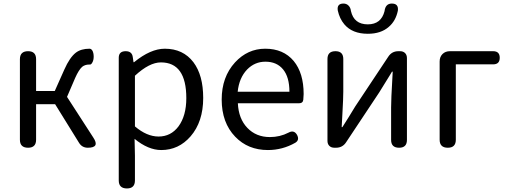

<svg xmlns="http://www.w3.org/2000/svg" viewBox="-20 -831 2860 1080"><path d="M138 0Q92 0 92 -45V-498Q92 -543 138 -543Q183 -543 183 -498V-319H288L342 -440Q372 -508 407 -535Q436 -557 484 -557Q485 -557 486 -557Q500 -554 505 -532Q509 -512 505 -494Q503 -485 498 -477Q492 -467 485 -468Q484 -468 482 -468Q458 -468 442 -455Q423 -438 403 -393L357 -286L505 -57Q543 0 474 0Q442 0 425 -27L290 -245H236H183V-45Q183 0 138 0Z M694 229Q648 229 648 184V-157V-506Q648 -543 687 -543Q723 -543 727 -509L731 -481H734Q827 -557 907 -557Q1010 -557 1068 -481Q1123 -408 1123 -280Q1123 -146 1052 -64Q985 13 887 13Q814 13 737 -50L739 45V184Q739 229 694 229ZM872 -63Q941 -63 984 -120Q1028 -180 1028 -279Q1028 -480 885 -480Q820 -480 739 -405V-262V-120Q806 -63 872 -63Z M1487 13Q1375 13 1303 -62Q1227 -141 1227 -271Q1227 -398 1302 -480Q1373 -557 1472 -557Q1574 -557 1632 -488Q1688 -420 1688 -302Q1688 -290 1686 -270Q1684 -250 1661 -250H1501H1318Q1322 -163 1371.5 -111.5Q1421 -60 1498 -60Q1555 -60 1603 -85Q1634 -102 1651 -72Q1666 -43 1641 -28Q1569 13 1487 13ZM1317 -315H1462H1608Q1608 -397 1572.5 -440.5Q1537 -484 1473 -484Q1413 -484 1370 -440Q1325 -393 1317 -315Z M1861 0Q1843 0 1832.5 -10.5Q1822 -21 1822 -39V-499Q1822 -543 1867 -543Q1911 -543 1911 -499V-316Q1911 -279 1906 -191Q1903 -141 1902 -116H1906Q1942 -172 1978 -232L2164 -512Q2184 -543 2221 -543H2230Q2248 -543 2258.5 -532.5Q2269 -522 2269 -504V-271V-44Q2269 0 2225 0Q2180 0 2180 -44V-227Q2180 -274 2187 -390Q2188 -415 2189 -428H2185Q2181 -422 2173 -408Q2129 -338 2113 -311L1927 -31Q1907 0 1870 0ZM2049 -641Q1962 -641 1917 -694Q1890 -726 1880 -772Q1874 -811 1912 -811Q1929 -811 1940.5 -799.5Q1952 -788 1954 -769Q1971 -694 2049 -694Q2124 -694 2143 -768Q2148 -811 2184 -811Q2223 -811 2218 -771Q2206 -713 2167 -680Q2123 -641 2049 -641Z M2499 0Q2453 0 2453 -45V-485Q2453 -511 2469 -527Q2485 -543 2511 -543H2622H2754Q2791 -543 2791 -506Q2791 -469 2754 -469H2544V-45Q2544 0 2499 0Z"/></svg>

Font: GenSenRounded TW R
Style: Regular
Weight: 400
Version: Version 1.501;PS 1;hotconv 16.6.51;makeotf.lib2.5.65220